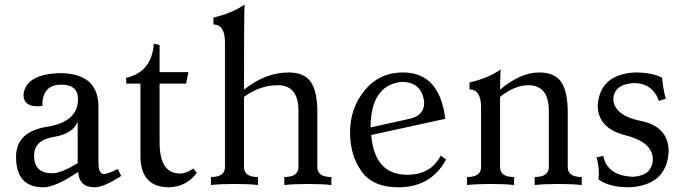

<svg xmlns="http://www.w3.org/2000/svg" viewBox="-20 -793 2945 823"><path d="M203.6 -50.3Q242.7 -50.3 313 -93.8V-271.5Q292.5 -219.2 209.2 -205.8Q126 -192.4 126 -125.5Q126.5 -50.3 203.6 -50.3ZM385.3 9.8Q319.3 9.8 314.9 -56.2Q217.3 9.8 165.5 9.8Q48.8 9.8 48.8 -120.6Q48.8 -228.5 181.4 -249.5Q314 -270.5 314.5 -367.7Q314.5 -430.2 242.7 -430.2Q167.5 -430.2 161.6 -352.5Q161.6 -343.3 162.6 -339.4Q149.9 -337.4 140.1 -337.4Q82 -337.4 80.6 -384.8Q87.4 -474.6 235.8 -479.5Q401.9 -479.5 401.9 -335.4V-98.6Q401.9 -46.9 425.3 -46.9Q440.9 -47.4 484.9 -68.4L499.5 -38.6Q424.3 9.8 385.3 9.8Z M704.6 9.8Q582 9.8 582 -125.5V-434.6H521V-459.5Q629.9 -483.9 639.6 -605.5L664.1 -600.1V-483.9H787.6L777.8 -434.6H664.1V-182.6Q664.1 -49.3 751 -49.3Q778.8 -49.3 809.1 -70.8L823.7 -51.8Q778.3 7.8 704.6 9.8Z M1400.4 0Q1359.9 -4.4 1300.8 -4.4Q1241.7 -4.4 1198.7 0V-34.2Q1258.8 -34.2 1259.3 -76.7V-317.9Q1259.3 -427.7 1171.4 -427.7Q1094.2 -427.7 1025.9 -377.9V-76.7Q1025.9 -34.2 1085.9 -34.2V0Q1045.4 -4.4 986.3 -4.4Q927.2 -4.4 884.3 0V-34.2Q944.3 -34.2 944.3 -76.7V-612.8Q943.8 -688 895 -688V-717.8Q975.1 -736.3 1028.3 -773.4Q1025.9 -727.1 1025.9 -408.7Q1118.2 -482.4 1217.8 -482.4Q1284.2 -482.4 1312.3 -441.7Q1340.3 -400.9 1340.3 -311.5V-76.7Q1340.3 -34.2 1400.4 -34.2Z M1687 9.8Q1578.1 9.8 1529.3 -59.1Q1480.5 -127.9 1480.5 -226.1Q1480.5 -329.6 1543.5 -406Q1606.4 -482.4 1707.5 -482.4Q1864.3 -482.4 1888.7 -283.7L1571.3 -214.4Q1585 -43.9 1726.1 -43.9Q1826.7 -43.9 1869.1 -126L1892.1 -109.4Q1828.1 9.8 1687 9.8ZM1568.4 -246.6 1737.3 -284.2Q1798.3 -297.9 1798.3 -354Q1789.1 -441.9 1701.7 -441.9Q1569.3 -428.2 1568.4 -246.6Z M2473.6 0Q2433.1 -4.4 2374 -4.4Q2314.9 -4.4 2272 0V-34.2Q2332 -34.2 2332.5 -76.7V-317.9Q2332.5 -427.7 2244.6 -427.7Q2187 -427.7 2123.5 -377.9V-76.7Q2123.5 -34.2 2183.6 -34.2V0Q2143.1 -4.4 2084 -4.4Q2024.9 -4.4 1981.9 0V-34.2Q2042 -34.2 2042 -76.7V-334.5Q2041.5 -409.7 1992.7 -409.7V-439.5Q2072.8 -458 2126 -495.1Q2123.5 -448.7 2123.5 -408.7Q2210.9 -482.4 2291 -482.4Q2357.4 -482.4 2385.5 -441.7Q2413.6 -400.9 2413.6 -311.5V-76.7Q2413.6 -34.2 2473.6 -34.2Z M2676.8 9.8Q2591.3 9.8 2545.4 -23.9Q2546.9 -36.1 2546.9 -49.3Q2546.9 -84 2537.1 -118.2L2565.9 -125Q2583 -39.1 2694.3 -35.2Q2775.4 -40.5 2778.3 -109.4Q2778.3 -183.6 2660.2 -213.4Q2542 -243.2 2542 -342.3Q2552.2 -475.6 2704.1 -482.4Q2774.4 -482.4 2817.9 -460Q2822.8 -410.6 2833.5 -370.1L2804.7 -360.4Q2776.9 -436 2698.2 -437Q2614.7 -433.1 2608.9 -370.6Q2610.4 -298.3 2727.8 -274.4Q2845.2 -250.5 2846.2 -143.6Q2838.4 1.5 2676.8 9.8Z"/></svg>

Font: Kelvinch
Style: Regular
Weight: 400
Designer: Paul James MIller
Foundry: High-Logic / Made with FontCreator
Version: Version 3.30 September 23, 2016